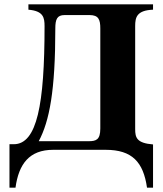

<svg xmlns="http://www.w3.org/2000/svg" viewBox="-20 -696 755 892"><path d="M471 0C594 0 646 57 663 176H691V-25C615 -31 608 -57 608 -96V-575C608 -615 615 -648 691 -651V-676H112V-651C182 -645 187 -614 187 -574C187 -211 152 -26 44 -26H24V176H52C67 66 116 0 227 0ZM160 -40C210 -134 237 -275 237 -564C237 -606 245 -626 280 -626H396C438 -626 446 -605 446 -564V-99C446 -47 427 -40 392 -40Z"/></svg>

Font: XITS
Style: Bold
Weight: 700
Designer: MicroPress Inc., with final additions and corrections provided by Coen Hoffman, Elsevier (retired)
Version: Version 1.107